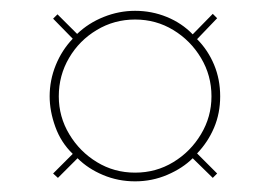

<svg xmlns="http://www.w3.org/2000/svg" viewBox="-20 -420 480 355"><path d="M87.1 -91.1 78.2 -99.2 114.5 -135.5Q92.7 -156.5 82.3 -185.5Q71.8 -214.5 71.8 -241.9Q71.8 -271.8 83.1 -299.6Q94.4 -327.4 114.5 -348.4L78.2 -385.5L86.3 -393.5L122.6 -357.3Q143.5 -377.4 171.8 -388.7Q200 -400 229.8 -400Q260.5 -400 288.3 -388.7Q316.1 -377.4 336.3 -356.5L373.4 -394.4L381.5 -386.3L344.4 -347.6Q364.5 -327.4 375.8 -300.4Q387.1 -273.4 387.1 -241.9Q387.1 -210.5 375.8 -183.9Q364.5 -157.3 344.4 -136.3L381.5 -99.2L373.4 -91.1L336.3 -127.4Q317.7 -108.9 289.5 -96.8Q261.3 -84.7 229.8 -84.7Q198.4 -84.7 170.6 -96.4Q142.7 -108.1 123.4 -127.4ZM229.8 -100.8Q268.5 -100.8 300.4 -120.2Q332.3 -139.5 351.6 -171.8Q371 -204 371 -241.9Q371 -280.6 351.6 -312.9Q332.3 -345.2 300.4 -364.5Q268.5 -383.9 229.8 -383.9Q191.1 -383.9 158.9 -364.5Q126.6 -345.2 107.7 -312.9Q88.7 -280.6 88.7 -241.9Q88.7 -204 108.1 -171.8Q127.4 -139.5 159.3 -120.2Q191.1 -100.8 229.8 -100.8Z"/></svg>

Font: Playfair 144pt
Style: Italic
Weight: 400
Italic angle: -15.6°
Designer: Claus Eggers Sørensen
Foundry: Claus Eggers Sørensen
Version: Version 2.001;gftools[0.9.30]